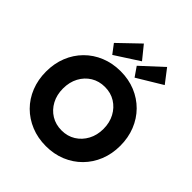

<svg xmlns="http://www.w3.org/2000/svg" viewBox="-253 -1132 1314 1314"><g transform="rotate(45 403.5 -475.5)"><path d="M404 10Q326 10 260 -17Q194 -44 145.5 -92.5Q97 -141 70.5 -207.5Q44 -274 44 -352Q44 -431 70.5 -497Q97 -563 145.5 -612Q194 -661 260 -688Q326 -715 404 -715Q482 -715 547.5 -688Q613 -661 661.5 -612Q710 -563 736.5 -496.5Q763 -430 763 -352Q763 -274 736.5 -208Q710 -142 661.5 -93Q613 -44 547.5 -17Q482 10 404 10ZM404 -142Q461 -142 505 -169.5Q549 -197 574.5 -244.5Q600 -292 600 -352Q600 -413 574.5 -460.5Q549 -508 505 -535.5Q461 -563 404 -563Q347 -563 303 -536Q259 -509 233.5 -461.5Q208 -414 208 -352Q208 -291 233.5 -243.5Q259 -196 303 -169Q347 -142 404 -142ZM284 -753 234 -819 382 -961 459 -866ZM502 -751 455 -819 608 -960 684 -861Z"/></g></svg>

Font: Readex Pro bold
Style: Bold
Weight: 700
Designer: Bonnie Shaver-Troup, Thomas Jockin
Foundry: Lexend
Version: Version 1.200; ttfautohint (v1.8.3)